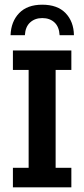

<svg xmlns="http://www.w3.org/2000/svg" viewBox="-20 -798 359 818"><path d="M35 0V-83H102V-500H35V-583H284V-500H217V-83H284V0ZM25 -648Q27 -706 61.5 -742Q96 -778 160 -778Q225 -778 259.5 -742Q294 -706 295 -648H234Q232 -684 212 -702.5Q192 -721 160 -721Q129 -721 108.5 -702.5Q88 -684 86 -648Z"/></svg>

Font: Rokkitt SemiBold
Style: Regular
Weight: 600
Designer: Vernon Adams
Foundry: Vernon Adams
Version: Version 3.103